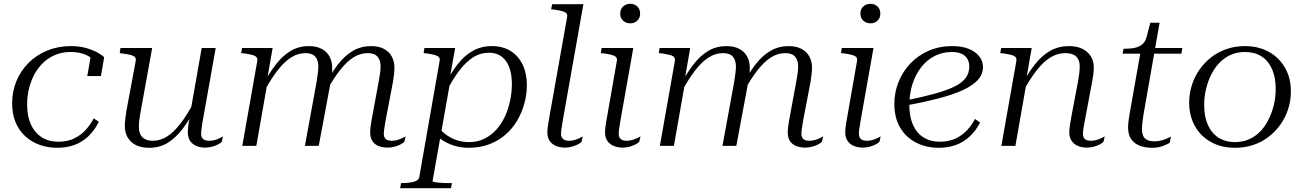

<svg xmlns="http://www.w3.org/2000/svg" viewBox="-20 -769 6860 1012"><path d="M287 -22Q338 -22 374.5 -41Q411 -60 435 -88Q459 -116 474 -145L501 -127Q478 -81 445.5 -50.5Q413 -20 372.5 -5Q332 10 282 10Q232 10 189 -5.5Q146 -21 113 -51Q80 -81 62 -124.5Q44 -168 44 -224Q44 -287 66.5 -341.5Q89 -396 130.5 -437.5Q172 -479 229 -502.5Q286 -526 354 -526Q401 -526 437 -515Q473 -504 496.5 -490.5Q520 -477 529 -467L512 -368H440L459 -477Q470 -474 475.5 -470Q481 -466 483.5 -460.5Q486 -455 485.5 -449Q485 -443 482 -437Q472 -456 452.5 -469Q433 -482 407.5 -488.5Q382 -495 352 -495Q310 -495 274.5 -481Q239 -467 211 -441.5Q183 -416 163.5 -381Q144 -346 133.5 -304.5Q123 -263 123 -217Q123 -156 143 -112.5Q163 -69 200 -45.5Q237 -22 287 -22Z M721 -179Q717 -157 714.5 -137.5Q712 -118 712 -101Q712 -78 719.5 -61.5Q727 -45 744 -36Q761 -27 785 -27Q826 -27 861.5 -50Q897 -73 931.5 -118Q966 -163 1002 -230L1016 -208Q979 -137 941.5 -88.5Q904 -40 862 -15Q820 10 767 10Q706 10 672 -21Q638 -52 638 -105Q638 -122 640.5 -141.5Q643 -161 646 -183L695 -446Q698 -460 691.5 -467.5Q685 -475 670.5 -479Q656 -483 632 -486L611 -489L615 -516H782ZM1046 -118Q1045 -108 1043.5 -98.5Q1042 -89 1041 -80.5Q1040 -72 1040 -65Q1040 -45 1050.5 -36Q1061 -27 1083 -27Q1106 -27 1125.5 -35.5Q1145 -44 1155 -50L1149 -21Q1141 -14 1127.5 -7Q1114 0 1097 4.5Q1080 9 1060 9Q1021 9 995.5 -11.5Q970 -32 970 -74Q970 -85 971.5 -98.5Q973 -112 975.5 -127Q978 -142 981 -156V-163L1043 -516H1117Z M1257 0H1331L1392 -347L1389 -356L1417 -516H1256L1251 -489L1272 -487Q1296 -483 1311 -479Q1326 -475 1332 -467.5Q1338 -460 1336 -447ZM2013 -138 2051 -336Q2054 -356 2056.5 -375.5Q2059 -395 2059 -412Q2059 -445 2045 -471Q2031 -497 2003.5 -511.5Q1976 -526 1936 -526Q1883 -526 1840 -501Q1797 -476 1760 -428Q1723 -380 1686 -310L1700 -288Q1737 -354 1771.5 -398.5Q1806 -443 1842 -466Q1878 -489 1918 -489Q1954 -489 1970 -470Q1986 -451 1986 -419Q1986 -401 1983 -381Q1980 -361 1976 -339L1943 -160Q1939 -140 1936.5 -124Q1934 -108 1932.5 -95Q1931 -82 1931 -71Q1931 -44 1942.5 -26Q1954 -8 1975 0.5Q1996 9 2023 9Q2042 9 2059 4.5Q2076 0 2089.5 -7Q2103 -14 2111 -21L2118 -50Q2111 -46 2099.5 -40.5Q2088 -35 2074 -31Q2060 -27 2045 -27Q2024 -27 2013.5 -36Q2003 -45 2003 -65Q2003 -73 2004.5 -84.5Q2006 -96 2008.5 -110Q2011 -124 2013 -138ZM1587 0H1660L1723 -337Q1725 -346 1726.5 -356Q1728 -366 1729 -375.5Q1730 -385 1730.5 -394Q1731 -403 1731 -412Q1731 -445 1717 -471Q1703 -497 1675.5 -511.5Q1648 -526 1608 -526Q1555 -526 1512.5 -501Q1470 -476 1433 -428Q1396 -380 1359 -310L1373 -288Q1409 -354 1443.5 -398.5Q1478 -443 1514 -466Q1550 -489 1590 -489Q1626 -489 1642 -470Q1658 -451 1658 -419Q1658 -401 1655 -381Q1652 -361 1649 -339Z M2089 223 2094 196H2096Q2136 196 2161.5 189Q2187 182 2190 164L2297 -447Q2300 -460 2293.5 -467.5Q2287 -475 2272.5 -479Q2258 -483 2233 -487L2213 -489L2217 -516H2379L2351 -359L2356 -356L2260 185Q2260 189 2268.5 190.5Q2277 192 2290.5 193.5Q2304 195 2318 195.5Q2332 196 2341 196H2362L2357 223ZM2255 -83 2275 -122Q2293 -91 2320 -68Q2347 -45 2380.5 -32.5Q2414 -20 2452 -20Q2497 -20 2532.5 -37.5Q2568 -55 2595.5 -85Q2623 -115 2641 -154Q2659 -193 2668.5 -237.5Q2678 -282 2678 -327Q2678 -377 2664.5 -413.5Q2651 -450 2624.5 -470.5Q2598 -491 2558 -491Q2511 -491 2472.5 -466Q2434 -441 2399.5 -395Q2365 -349 2331 -284L2317 -307Q2352 -378 2389.5 -427Q2427 -476 2472 -501Q2517 -526 2573 -526Q2630 -526 2671.5 -500Q2713 -474 2735 -427.5Q2757 -381 2757 -320Q2757 -272 2744 -224Q2731 -176 2706 -133.5Q2681 -91 2644 -59Q2607 -27 2558.5 -8.5Q2510 10 2450 10Q2408 10 2371 -2Q2334 -14 2304.5 -35Q2275 -56 2255 -83Z M2969 -678Q2972 -691 2965.5 -698.5Q2959 -706 2944 -710Q2929 -714 2905 -718L2885 -720L2890 -747H3055L2947 -138Q2945 -124 2942.5 -110Q2940 -96 2938.5 -85Q2937 -74 2937 -65Q2937 -46 2947.5 -36.5Q2958 -27 2979 -27Q2994 -27 3008 -31Q3022 -35 3033.5 -40.5Q3045 -46 3052 -50L3045 -21Q3038 -14 3024 -7Q3010 0 2993 4.5Q2976 9 2957 9Q2931 9 2910 0Q2889 -9 2877 -26.5Q2865 -44 2865 -71Q2865 -82 2866.5 -95Q2868 -108 2871 -124Q2874 -140 2877 -160Z M3169 -71Q3169 -82 3170.5 -95Q3172 -108 3174.5 -124Q3177 -140 3181 -160L3231 -446Q3234 -460 3227.5 -467.5Q3221 -475 3206.5 -479Q3192 -483 3168 -487L3147 -489L3151 -516H3318L3251 -138Q3249 -124 3246.5 -110Q3244 -96 3242.5 -85Q3241 -74 3241 -65Q3241 -46 3251.5 -36.5Q3262 -27 3283 -27Q3298 -27 3312 -31Q3326 -35 3337.5 -40.5Q3349 -46 3356 -50L3349 -21Q3342 -14 3328 -7Q3314 0 3297 4.5Q3280 9 3262 9Q3235 9 3214 0Q3193 -9 3181 -27Q3169 -45 3169 -71ZM3249 -697Q3249 -721 3264.5 -735Q3280 -749 3302 -749Q3324 -749 3339 -735Q3354 -721 3354 -697Q3354 -674 3339 -660Q3324 -646 3302 -646Q3280 -646 3264.5 -660Q3249 -674 3249 -697Z M3458 0H3532L3593 -347L3590 -356L3618 -516H3457L3452 -489L3473 -487Q3497 -483 3512 -479Q3527 -475 3533 -467.5Q3539 -460 3537 -447ZM4214 -138 4252 -336Q4255 -356 4257.5 -375.5Q4260 -395 4260 -412Q4260 -445 4246 -471Q4232 -497 4204.5 -511.5Q4177 -526 4137 -526Q4084 -526 4041 -501Q3998 -476 3961 -428Q3924 -380 3887 -310L3901 -288Q3938 -354 3972.5 -398.5Q4007 -443 4043 -466Q4079 -489 4119 -489Q4155 -489 4171 -470Q4187 -451 4187 -419Q4187 -401 4184 -381Q4181 -361 4177 -339L4144 -160Q4140 -140 4137.5 -124Q4135 -108 4133.5 -95Q4132 -82 4132 -71Q4132 -44 4143.5 -26Q4155 -8 4176 0.5Q4197 9 4224 9Q4243 9 4260 4.5Q4277 0 4290.5 -7Q4304 -14 4312 -21L4319 -50Q4312 -46 4300.5 -40.5Q4289 -35 4275 -31Q4261 -27 4246 -27Q4225 -27 4214.5 -36Q4204 -45 4204 -65Q4204 -73 4205.5 -84.5Q4207 -96 4209.5 -110Q4212 -124 4214 -138ZM3788 0H3861L3924 -337Q3926 -346 3927.5 -356Q3929 -366 3930 -375.5Q3931 -385 3931.5 -394Q3932 -403 3932 -412Q3932 -445 3918 -471Q3904 -497 3876.5 -511.5Q3849 -526 3809 -526Q3756 -526 3713.5 -501Q3671 -476 3634 -428Q3597 -380 3560 -310L3574 -288Q3610 -354 3644.5 -398.5Q3679 -443 3715 -466Q3751 -489 3791 -489Q3827 -489 3843 -470Q3859 -451 3859 -419Q3859 -401 3856 -381Q3853 -361 3850 -339Z M4435 -71Q4435 -82 4436.5 -95Q4438 -108 4440.5 -124Q4443 -140 4447 -160L4497 -446Q4500 -460 4493.5 -467.5Q4487 -475 4472.5 -479Q4458 -483 4434 -487L4413 -489L4417 -516H4584L4517 -138Q4515 -124 4512.5 -110Q4510 -96 4508.5 -85Q4507 -74 4507 -65Q4507 -46 4517.5 -36.5Q4528 -27 4549 -27Q4564 -27 4578 -31Q4592 -35 4603.5 -40.5Q4615 -46 4622 -50L4615 -21Q4608 -14 4594 -7Q4580 0 4563 4.5Q4546 9 4528 9Q4501 9 4480 0Q4459 -9 4447 -27Q4435 -45 4435 -71ZM4515 -697Q4515 -721 4530.5 -735Q4546 -749 4568 -749Q4590 -749 4605 -735Q4620 -721 4620 -697Q4620 -674 4605 -660Q4590 -646 4568 -646Q4546 -646 4530.5 -660Q4515 -674 4515 -697Z M4928 10Q4862 10 4809 -17Q4756 -44 4725 -95.5Q4694 -147 4694 -222Q4694 -282 4716 -337Q4738 -392 4778.5 -434.5Q4819 -477 4875 -501.5Q4931 -526 4999 -526Q5050 -526 5086 -511.5Q5122 -497 5141.5 -472Q5161 -447 5161 -416Q5161 -377 5134 -347.5Q5107 -318 5055 -294Q5003 -270 4925.5 -250Q4848 -230 4747 -211L4752 -239Q4845 -258 4909.5 -276Q4974 -294 5013.5 -314Q5053 -334 5071 -359.5Q5089 -385 5089 -419Q5089 -441 5079 -458.5Q5069 -476 5048.5 -485.5Q5028 -495 4997 -495Q4947 -495 4905.5 -473.5Q4864 -452 4834.5 -413.5Q4805 -375 4789 -324.5Q4773 -274 4773 -215Q4773 -153 4792.5 -110Q4812 -67 4848 -44.5Q4884 -22 4933 -22Q4981 -22 5016 -38.5Q5051 -55 5076.5 -82Q5102 -109 5119 -142L5146 -123Q5123 -79 5091 -49.5Q5059 -20 5018.5 -5Q4978 10 4928 10Z M5258 0H5332L5393 -347L5390 -356L5418 -516H5257L5252 -489L5273 -487Q5297 -483 5312 -479Q5327 -475 5333 -467.5Q5339 -460 5337 -447ZM5699 -138 5736 -336Q5740 -356 5742.5 -375.5Q5745 -395 5745 -414Q5745 -464 5710 -495Q5675 -526 5613 -526Q5560 -526 5516 -501.5Q5472 -477 5434 -428.5Q5396 -380 5359 -310L5373 -288Q5410 -355 5445.5 -400Q5481 -445 5518 -467Q5555 -489 5595 -489Q5634 -489 5652.5 -471Q5671 -453 5671 -421Q5671 -402 5668.5 -381.5Q5666 -361 5662 -339L5628 -160Q5625 -140 5622 -124Q5619 -108 5617.5 -95Q5616 -82 5616 -72Q5616 -45 5628 -27Q5640 -9 5661 0Q5682 9 5708 9Q5727 9 5744 4.5Q5761 0 5775 -7Q5789 -14 5796 -21L5803 -50Q5796 -46 5784.5 -40.5Q5773 -35 5759 -31Q5745 -27 5730 -27Q5709 -27 5698.5 -36Q5688 -45 5688 -65Q5688 -74 5689.5 -85Q5691 -96 5693.5 -110Q5696 -124 5699 -138Z M6052 10Q6017 10 5988.5 -0.5Q5960 -11 5943 -34.5Q5926 -58 5926 -96Q5926 -107 5927 -119Q5928 -131 5930 -143.5Q5932 -156 5934 -169L5993 -503L6016 -516H6212L6207 -486H5897L5902 -512H5909Q5941 -512 5964 -517.5Q5987 -523 6002.5 -537Q6018 -551 6024 -576L6043 -649H6092L6007 -164Q6005 -149 6003 -135.5Q6001 -122 6000 -111Q5999 -100 5999 -89Q5999 -53 6016 -38.5Q6033 -24 6064 -24Q6082 -24 6098.5 -28Q6115 -32 6128.5 -38Q6142 -44 6152 -49L6145 -16Q6130 -7 6106.5 1.5Q6083 10 6052 10Z M6680 -170Q6688 -191 6693.5 -213Q6699 -235 6701.5 -257Q6704 -279 6704 -301Q6704 -362 6684.5 -405.5Q6665 -449 6629 -472Q6593 -495 6542 -495Q6506 -495 6476 -483.5Q6446 -472 6422 -451.5Q6398 -431 6380.5 -404Q6363 -377 6351 -346Q6343 -324 6337.5 -302.5Q6332 -281 6329.5 -259Q6327 -237 6327 -215Q6327 -154 6346.5 -110.5Q6366 -67 6402.5 -43.5Q6439 -20 6489 -20Q6525 -20 6555 -31.5Q6585 -43 6609 -63.5Q6633 -84 6650.5 -111.5Q6668 -139 6680 -170ZM6248 -228Q6248 -276 6262 -320Q6276 -364 6302 -401.5Q6328 -439 6364 -467Q6400 -495 6445 -510.5Q6490 -526 6542 -526Q6613 -526 6667.5 -496Q6722 -466 6753 -412Q6784 -358 6784 -287Q6784 -239 6770 -195Q6756 -151 6729.5 -113.5Q6703 -76 6667 -48Q6631 -20 6586 -5Q6541 10 6489 10Q6418 10 6363.5 -20Q6309 -50 6278.5 -104Q6248 -158 6248 -228Z"/></svg>

Font: Roboto Serif 120pt Expanded Light
Style: Italic
Weight: 300
Width: 7
Italic angle: -10°
Designer: Greg Gazdowicz
Foundry: Commercial Type
Version: Version 1.008